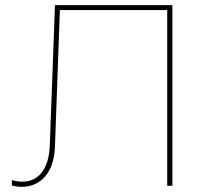

<svg xmlns="http://www.w3.org/2000/svg" viewBox="-20 -720 803 744"><path d="M628 0H648V-700H193L173 -157C169 -57 124 -16 66 -16C54 -16 40 -18 26 -22V-1C39 2 52 4 64 4C132 4 189 -44 193 -152L212 -681H628Z"/></svg>

Font: Chess Sans Thin
Style: Regular
Weight: 100
Designer: Wolf Bōese
Foundry: Wolf Bōese
Version: Version 7.223;Glyphs 3.3 (3306)